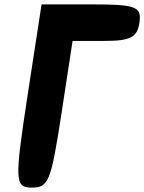

<svg xmlns="http://www.w3.org/2000/svg" viewBox="-20 -903 656 873"><path d="M105 -467C46 -79 47 -50 125 -50C201 -50 212 -79 259 -383L310 -717H456C573 -717 604 -733 614 -800C625 -873 598 -883 398 -883H169Z"/></svg>

Font: Hussar Skorodowane
Style: Ky
Weight: 700
Foundry: Cannot Into Space Fonts
Version: Version 0.892